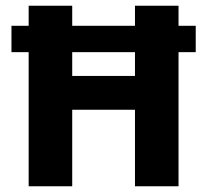

<svg xmlns="http://www.w3.org/2000/svg" viewBox="-20 -650 723 670"><path d="M80 0V-468H20V-560H80V-630H232V-560H451V-630H603V-560H663V-468H603V0H451V-267H232V0ZM451 -385V-468H232V-385Z"/></svg>

Font: Mukta Mahee ExtraBold
Style: Regular
Weight: 800
Designer: Shuchita Grover, Noopur Datye, Girish Dalvi, Yashodeep Gholap
Foundry: Ek Type
Version: Version 2.538;PS 1.000;hotconv 16.6.51;makeotf.lib2.5.65220;